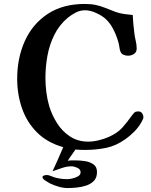

<svg xmlns="http://www.w3.org/2000/svg" viewBox="-20 -757 765 972"><path d="M706 -163Q706 -158 701.5 -149Q697 -140 694 -135Q681 -112 658.5 -89.5Q636 -67 614 -52Q568 -19 517.5 -8.5Q467 2 411 2Q399 2 386.5 1.5Q374 1 362 0Q353 14 342.5 28Q332 42 323 57Q334 55 344 55Q354 55 364 55Q384 55 409 58.5Q434 62 452.5 74.5Q471 87 471 114Q471 142 456 158Q441 174 417.5 182Q394 190 368.5 192.5Q343 195 323 195Q301 195 276.5 188Q252 181 232 171Q225 167 210 157.5Q195 148 195 140Q195 134 203 131.5Q211 129 215 129Q226 129 235 133Q244 137 253 140Q284 150 321 150Q331 150 346.5 146.5Q362 143 375 135.5Q388 128 388 115Q388 100 371.5 92.5Q355 85 342 85Q318 85 293.5 93.5Q269 102 246 110Q260 80 273.5 49.5Q287 19 300 -12Q219 -35 167.5 -86.5Q116 -138 91.5 -208.5Q67 -279 67 -358Q67 -464 106 -550Q145 -636 221.5 -686.5Q298 -737 409 -737Q442 -737 466.5 -731.5Q491 -726 514.5 -716.5Q538 -707 567 -696Q588 -689 609 -686Q630 -683 652 -681Q653 -659 655 -636Q657 -613 660 -591Q662 -571 667 -551Q672 -531 672 -511Q672 -493 658.5 -484Q645 -475 628 -475Q615 -475 604.5 -480Q594 -485 589 -498Q586 -506 585 -515Q584 -524 582 -532Q575 -564 557.5 -601Q540 -638 516 -660Q498 -677 467.5 -691Q437 -705 411 -705Q386 -705 364.5 -694Q343 -683 323 -667Q280 -631 255 -580.5Q230 -530 220 -474Q210 -418 210 -363Q210 -327 214.5 -291Q219 -255 229 -220Q243 -174 269.5 -132.5Q296 -91 335.5 -65.5Q375 -40 427 -40Q452 -40 480.5 -47Q509 -54 531 -64Q574 -83 598.5 -110Q623 -137 649 -174Q656 -183 661.5 -188Q667 -193 680 -193Q693 -193 699.5 -183.5Q706 -174 706 -163Z"/></svg>

Font: Kaisei HarunoUmi
Style: Bold
Weight: 700
Designer: Font-Kai, 金井和夫
Foundry: KAZUO KANAI
Version: Version 5.003